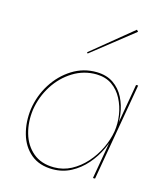

<svg xmlns="http://www.w3.org/2000/svg" viewBox="-108 -784 741 874"><g transform="rotate(15 262.5 -347.5)"><path d="M500 -460 420 0H410L490 -460ZM56 -230Q66 -296 100.5 -350.5Q135 -405 187.5 -438Q240 -471 303 -470Q350 -469 382 -447Q414 -425 432 -389.5Q450 -354 455.5 -312Q461 -270 455 -230Q448 -187 428.5 -145Q409 -103 378.5 -68Q348 -33 308.5 -12Q269 9 222 9Q159 9 119 -24.5Q79 -58 63.5 -113Q48 -168 56 -230ZM66 -230Q58 -171 73 -118.5Q88 -66 126.5 -33.5Q165 -1 226 -1Q269 -1 306.5 -21Q344 -41 374 -74.5Q404 -108 423.5 -148.5Q443 -189 450 -230Q456 -268 450 -308Q444 -348 426 -382.5Q408 -417 378 -438Q348 -459 305 -460Q245 -461 194 -429.5Q143 -398 109.5 -345.5Q76 -293 66 -230ZM240 -541 236 -546 429 -704 436 -696Z"/></g></svg>

Font: Jost Thin
Style: Italic
Weight: 200
Italic angle: -5°
Version: Version 3.710